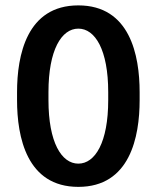

<svg xmlns="http://www.w3.org/2000/svg" viewBox="-20 -687 590 723"><path d="M44.2 -310C44.2 -170.8 80.8 16.7 275 16.7C469.2 16.7 505.8 -170.8 505.8 -310V-340C505.8 -479.2 469.2 -666.7 275 -666.7C80.8 -666.7 44.2 -479.2 44.2 -340ZM275 -70.8C211.7 -70.8 162.5 -150.8 162.5 -310V-340C162.5 -499.2 211.7 -579.2 275 -579.2C338.3 -579.2 387.5 -499.2 387.5 -340V-310C387.5 -150.8 338.3 -70.8 275 -70.8Z"/></svg>

Font: Boon SemiBold
Style: Regular
Weight: 600
Designer: Sungsit Sawaiwan
Foundry: FontUni
Version: Version 2.0